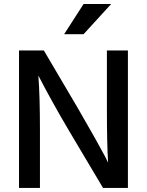

<svg xmlns="http://www.w3.org/2000/svg" viewBox="-20 -921 720 941"><path d="M73.2 0H175.8V-282.2Q175.8 -450.7 168 -550.8L183.1 -522Q198.2 -492.2 235.6 -424.6Q272.9 -356.9 317.9 -280.8L484.9 0H606.9V-673.8H503.9V-391.1Q503.9 -214.8 509.8 -124L496.1 -151.9Q481.9 -179.2 444.3 -246.1Q406.7 -313 360.8 -392.1L194.8 -673.8H73.2ZM389.6 -901.4 294.4 -753.4H389.6L524.9 -901.4Z"/></svg>

Font: FAU Chimera Medium
Style: Regular
Weight: 500
Version: Version 1.002;hotconv 1.0.117;makeotfexe 2.5.65602